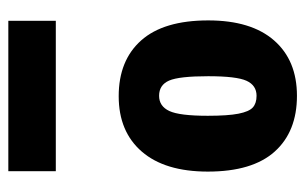

<svg xmlns="http://www.w3.org/2000/svg" viewBox="-156 -577 733 461"><g transform="rotate(90 210.5 -346.5)"><path d="M392 -479Q392 -376 344 -320.5Q296 -265 211 -265Q125 -265 77 -319Q29 -373 29 -480Q29 -583 77 -638Q125 -693 210 -693Q296 -693 344 -639.5Q392 -586 392 -479ZM163 -480Q163 -410 173.5 -386Q184 -362 210 -362Q235 -362 246.5 -386.5Q258 -411 258 -479Q258 -527 253 -552.5Q248 -578 238 -587Q228 -596 210 -596Q185 -596 174 -572Q163 -548 163 -480ZM30 0V-114H391V0Z"/></g></svg>

Font: Fira Sans Extra Condensed
Style: Bold
Weight: 700
Width: 1
Designer: Carrois Corporate & Edenspiekermann AG
Foundry: Carrois Corporate GbR & Edenspiekermann AG
Version: Version 4.203